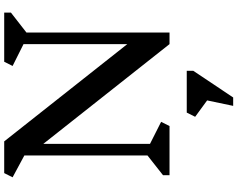

<svg xmlns="http://www.w3.org/2000/svg" viewBox="-128 -698 1130 914"><g transform="rotate(-90 437.0 -241.0)"><path d="M739 -680V1H684L209 -600V-92L314 -39L294 1H60V-30L154 -104V-690L50 -746L70 -786H221L684 -200V-694L580 -746L600 -786H834V-754ZM557 114 430 304H390L416 180L338 123L358 83H557Z"/></g></svg>

Font: Inknut Antiqua
Style: Regular
Weight: 400
Designer: Claus Eggers Sørensen
Foundry: Claus Eggers Sørensen
Version: Version 1.003; ttfautohint (v1.8.2) -l 8 -r 50 -G 200 -x 14 